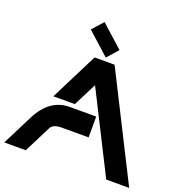

<svg xmlns="http://www.w3.org/2000/svg" viewBox="-167 -1129 1223 1278"><g transform="rotate(20 445.0 -490.5)"><path d="M2.4 0 110.4 -213.9Q189.5 -371.1 331.1 -371.1H518.6V-223.6H327.6Q267.6 -223.6 251 -190.9L154.8 0ZM887.2 0H724.6L439.9 -564.9L356.9 -400.4H204.6L374 -737.3H515.6ZM356 -981.4 513.2 -839.8 444.3 -761.7 286.6 -903.8Z"/></g></svg>

Font: Newest Shape
Style: Bold
Weight: 700
Designer: Wojciech Kalinowski "wmk69" (wmk69@o2.pl)
Foundry: Wojciech Kalinowski "wmk69" (wmk69@o2.pl)
Version: Version 1.0.0; 2022-02-24